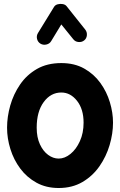

<svg xmlns="http://www.w3.org/2000/svg" viewBox="-20 -881 606 968"><path d="M289.1 -563Q355.5 -563 404.5 -535.4Q453.6 -507.8 485.8 -463.1Q518.1 -418.5 533.9 -365.7Q549.8 -313 549.8 -262.7Q549.8 -207.5 532.7 -149.7Q515.6 -91.8 481.4 -42.7Q447.3 6.3 395.8 36.6Q344.2 66.9 275.9 66.9Q212.4 66.9 163.8 40Q115.2 13.2 82.3 -31Q49.3 -75.2 32.5 -129.2Q15.6 -183.1 15.6 -237.3Q15.6 -292 31.7 -349.1Q47.9 -406.2 81.1 -454.8Q114.3 -503.4 166 -533.2Q217.8 -563 289.1 -563ZM289.1 -414.6Q235.8 -414.6 200.4 -366.5Q165 -318.4 165 -237.3Q165 -188.5 181.2 -153.6Q197.3 -118.7 222.7 -100.1Q248 -81.5 275.9 -81.5Q306.6 -81.5 335.4 -105Q364.3 -128.4 382.8 -169.4Q401.4 -210.4 401.4 -262.7Q401.4 -330.6 368.4 -372.6Q335.4 -414.6 289.1 -414.6ZM183.6 -661.1Q170.4 -669.4 166.7 -685.1Q163.1 -700.7 171.4 -714.4L252.4 -846.2Q258.3 -856 271 -859.4Q283.7 -862.8 296.6 -860.4Q309.6 -857.9 315.9 -849.6L409.7 -731.9Q419.4 -719.7 418 -703.1Q416.5 -686.5 403.8 -676.8Q391.6 -667.5 375.2 -669.2Q358.9 -670.9 349.1 -683.6L289.1 -757.8L237.8 -673.3Q230 -660.2 213.6 -656.5Q197.3 -652.8 183.6 -661.1Z"/></svg>

Font: Mikhak-DS1-FD ExtraBold
Style: Regular
Weight: 800
Designer: Amin Abedi
Version: Version 3.2